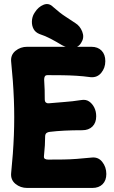

<svg xmlns="http://www.w3.org/2000/svg" viewBox="-20 -913 563 948"><path d="M500 -611Q500 -578 480 -553.5Q460 -529 427 -532Q390 -537 356.5 -539Q323 -541 289 -541.5Q255 -542 215 -542Q205 -542 201.5 -536Q198 -530 198 -520Q200 -493 200.5 -468.5Q201 -444 201 -423Q201 -411 207 -406.5Q213 -402 221 -403Q261 -407 298.5 -409.5Q336 -412 381 -419Q404 -423 420 -412Q436 -401 445.5 -382Q455 -363 455 -339Q455 -307 436.5 -288.5Q418 -270 386 -270Q338 -270 298.5 -268Q259 -266 226 -262Q216 -261 210 -256.5Q204 -252 203 -242Q203 -220 201.5 -195Q200 -170 197 -142Q196 -132 202 -128.5Q208 -125 218 -125Q260 -125 293 -125.5Q326 -126 359 -128.5Q392 -131 432 -135Q465 -139 485 -113.5Q505 -88 505 -54Q505 -22 486.5 -3.5Q468 15 436 15H114Q81 15 56.5 -5Q32 -25 35 -58Q45 -155 48.5 -244.5Q52 -334 48.5 -423Q45 -512 35 -609Q32 -642 56.5 -662Q81 -682 114 -682H431Q463 -682 481.5 -663Q500 -644 500 -611ZM352 -799Q375 -785 386 -757Q397 -729 383 -706L382 -704Q369 -679 341 -677Q313 -675 286 -690Q258 -707 230.5 -721.5Q203 -736 175 -745Q155 -753 146 -769.5Q137 -786 137.5 -806.5Q138 -827 147 -844L152 -852Q169 -879 195 -889.5Q221 -900 242 -879Q277 -848 300.5 -833Q324 -818 352 -799Z"/></svg>

Font: Winky Sans
Style: Bold
Weight: 700
Designer: Simon Atzbach
Foundry: typofactur
Version: Version 1.205